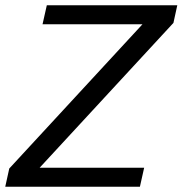

<svg xmlns="http://www.w3.org/2000/svg" viewBox="-24 -708 692 728"><path d="M-4.1 0 11.1 -69 516.2 -616H137.3L153.5 -688H648.2L633.6 -621.2L126.3 -72H522.6L506.5 0Z"/></svg>

Font: Saira Thin
Style: Italic
Weight: 100
Italic angle: -12°
Designer: Hector Gatti with collaboration of the Omnibus-Type team
Foundry: Omnibus-Type
Version: Version 1.101